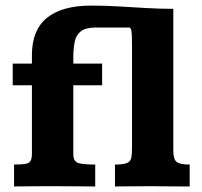

<svg xmlns="http://www.w3.org/2000/svg" viewBox="-20 -673 729 693"><path d="M30.8 0V-79.1Q56.6 -79.1 70.6 -81.3Q84.5 -83.5 89.8 -91.8Q95.2 -100.1 95.2 -118.2V-365.2H25.9V-443.4H95.2V-474.1Q95.2 -564.5 149.4 -608.6Q203.6 -652.8 309.1 -652.8Q358.4 -652.8 408 -649.9Q457.5 -647 507.3 -644Q557.1 -641.1 605.5 -641.1V-129.4Q605.5 -98.6 617.2 -88.9Q628.9 -79.1 664.6 -79.1V0Q631.8 0 599.1 -0.2Q566.4 -0.5 523.9 -1Q484.9 -1 455.1 -0.5Q425.3 0 395 0V-79.1Q425.8 -79.1 438.5 -84.7Q451.2 -90.3 453.9 -103.5Q456.5 -116.7 456.5 -140.1V-505.4Q456.5 -551.8 454.1 -562.7Q451.7 -573.7 446.3 -573.7H327.1Q290 -573.7 272.5 -560.5Q254.9 -547.4 250 -523.9Q245.1 -500.5 244.6 -469.7V-443.4H348.6V-365.2H244.6V-116.7Q244.6 -88.4 265.4 -83.7Q286.1 -79.1 323.7 -79.1V0Q323.7 0 296.1 -0.2Q268.6 -0.5 228.8 -0.7Q189 -1 152.8 -1Q127 -1 98.6 -0.7Q70.3 -0.5 50.5 -0.2Q30.8 0 30.8 0Z"/></svg>

Font: Kameron
Style: Regular
Weight: 400
Designer: Vernon Adams
Foundry: Vernon Adams
Version: Version 1.100